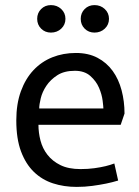

<svg xmlns="http://www.w3.org/2000/svg" viewBox="-20 -721 546 754"><path d="M444 -12Q421 -5 396.5 0Q372 5 342.5 9Q313 13 281 13Q231 13 188 -1Q145 -15 113 -46Q81 -77 62.5 -126.5Q44 -176 44 -248Q44 -313 62 -362.5Q80 -412 111.5 -445.5Q143 -479 185.5 -496Q228 -513 278 -513Q327 -513 363 -494Q399 -475 422.5 -442.5Q446 -410 457.5 -366.5Q469 -323 469 -275L454 -231H131Q131 -200 139 -169Q147 -138 166.5 -113Q186 -88 217.5 -72.5Q249 -57 296 -57Q326 -57 351 -60.5Q376 -64 394.5 -68.5Q413 -73 429 -79ZM386 -295Q386 -302 383 -326Q380 -350 369 -376Q358 -402 335 -422.5Q312 -443 274 -443Q232 -443 205 -425.5Q178 -408 162 -384Q146 -360 140 -335Q134 -310 134 -295ZM126 -647Q126 -670 141.5 -685.5Q157 -701 180 -701Q204 -701 220.5 -685.5Q237 -670 237 -647Q237 -624 220.5 -608.5Q204 -593 180 -593Q157 -593 141.5 -608.5Q126 -624 126 -647ZM297 -647Q297 -670 312.5 -685.5Q328 -701 351 -701Q375 -701 391.5 -685.5Q408 -670 408 -647Q408 -624 391.5 -608.5Q375 -593 351 -593Q328 -593 312.5 -608.5Q297 -624 297 -647Z"/></svg>

Font: Actor
Style: Regular
Weight: 400
Designer: Thomas Junold
Foundry: Thomas Junold
Version: Version 1.001